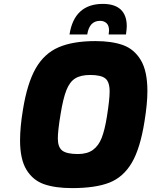

<svg xmlns="http://www.w3.org/2000/svg" viewBox="-20 -960 777 986"><path d="M83 -239Q83 -308 98 -398Q120 -533 163.5 -609Q207 -685 280.5 -717Q354 -749 470 -749Q554 -749 611.5 -728.5Q669 -708 703 -651.5Q737 -595 737 -492Q737 -428 722 -336Q700 -197 656.5 -123.5Q613 -50 541.5 -22Q470 6 350 6Q264 6 206.5 -14Q149 -34 116 -88Q83 -142 83 -239ZM529 -361Q543 -449 543 -490Q543 -540 520.5 -557.5Q498 -575 443 -575Q395 -575 366.5 -557.5Q338 -540 321 -497Q304 -454 291 -373Q277 -289 277 -249Q277 -204 300 -186.5Q323 -169 380 -169Q428 -169 457 -190Q486 -211 502 -251.5Q518 -292 529 -361ZM508 -940Q569 -940 600 -911Q631 -882 631 -825Q631 -813 627 -783H538Q540 -797 540 -803Q540 -829 527 -841Q514 -853 494 -853Q439 -853 428 -783H337Q349 -861 392 -900.5Q435 -940 508 -940Z"/></svg>

Font: Exo Black
Style: Italic
Weight: 900
Italic angle: -9°
Designer: Natanael Gama
Foundry: Natanael Gama
Version: Version 1.500; ttfautohint (v1.6)